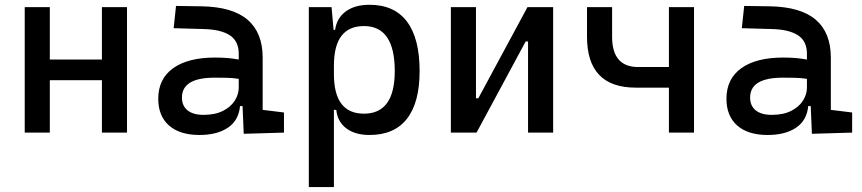

<svg xmlns="http://www.w3.org/2000/svg" viewBox="-20 -547 3556 792"><path d="M400.4 0V-216.3H185.5V0H82V-517.6H185.5V-301.3H400.4V-517.6H503.9V0Z M985.4 4.9 980.5 -109.4H970.2Q964.4 -49.8 919.7 -20Q875 9.8 802.7 9.8Q721.7 9.8 677.2 -29.3Q632.8 -68.4 632.8 -139.6Q632.8 -221.7 694.1 -265.6Q755.4 -309.6 867.2 -309.6Q922.9 -309.6 964.8 -301.3V-325.2Q964.8 -377 928.5 -401.1Q892.1 -425.3 820.3 -427.2L696.3 -430.7L706.1 -522.5L810.5 -521Q939 -519 1001.2 -465.6Q1063.5 -412.1 1063.5 -309.6V-93.8L1151.4 -83V0ZM964.8 -221.7Q939.9 -225.6 915.3 -226.1Q890.6 -226.6 865.2 -226.6Q730.5 -226.6 730.5 -144.5Q730.5 -110.4 753.7 -91.8Q776.9 -73.2 819.3 -73.2Q867.7 -73.2 900.1 -89.8Q932.6 -106.4 948.7 -132.3Q964.8 -158.2 964.8 -185.5Z M1253.9 224.6V-517.6H1347.7L1356 -423.8H1362.3Q1369.1 -472.7 1406.5 -500Q1443.8 -527.3 1504.4 -527.3Q1606.4 -527.3 1658.7 -458Q1710.9 -388.7 1710.9 -253.9Q1710.9 -124 1658.7 -57.1Q1606.4 9.8 1504.4 9.8Q1444.8 9.8 1408.4 -17.6Q1372.1 -44.9 1367.2 -93.8H1357.4V224.6ZM1357.4 -241.2Q1357.4 -78.1 1481.4 -78.1Q1608.4 -78.1 1608.4 -253.9Q1608.4 -439.5 1481.4 -439.5Q1357.4 -439.5 1357.4 -276.4Z M1839.8 0V-517.6H1943.4V-141.6H1953.1L2155.8 -517.6H2261.7V0H2158.2V-376H2148.4L1945.8 0Z M2602.5 -185.5Q2401.4 -185.5 2401.4 -395.5V-517.6H2504.9V-395.5Q2504.9 -270.5 2612.3 -270.5H2739.3V-517.6H2842.8V0H2739.3V-185.5Z M3329.1 4.9 3324.2 -109.4H3314Q3308.1 -49.8 3263.4 -20Q3218.8 9.8 3146.5 9.8Q3065.4 9.8 3021 -29.3Q2976.6 -68.4 2976.6 -139.6Q2976.6 -221.7 3037.8 -265.6Q3099.1 -309.6 3210.9 -309.6Q3266.6 -309.6 3308.6 -301.3V-325.2Q3308.6 -377 3272.2 -401.1Q3235.8 -425.3 3164.1 -427.2L3040 -430.7L3049.8 -522.5L3154.3 -521Q3282.7 -519 3345 -465.6Q3407.2 -412.1 3407.2 -309.6V-93.8L3495.1 -83V0ZM3308.6 -221.7Q3283.7 -225.6 3259 -226.1Q3234.4 -226.6 3209 -226.6Q3074.2 -226.6 3074.2 -144.5Q3074.2 -110.4 3097.4 -91.8Q3120.6 -73.2 3163.1 -73.2Q3211.4 -73.2 3243.9 -89.8Q3276.4 -106.4 3292.5 -132.3Q3308.6 -158.2 3308.6 -185.5Z"/></svg>

Font: Cascadia Mono PL
Style: Regular
Weight: 400
Monospace: yes
Designer: Aaron Bell
Foundry: Saja Typeworks
Version: Version 2404.023; ttfautohint (v1.8.4)